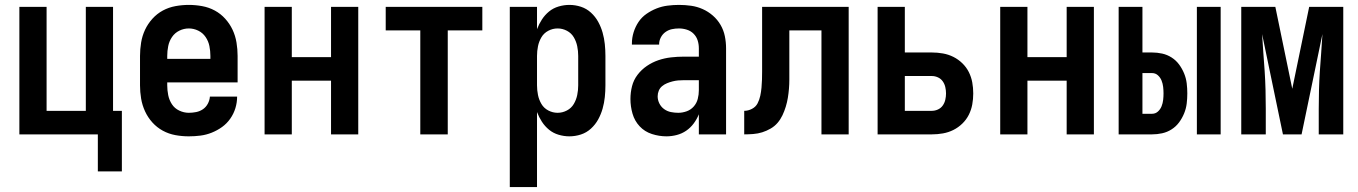

<svg xmlns="http://www.w3.org/2000/svg" viewBox="-20 -548 5540 783"><path d="M379 151V0H59V-520H170V-96H330V-520H441V-96H477V151Z M750 8Q722 8 695 3Q668 -2 644 -15Q620 -28 601.5 -48.5Q583 -69 571.5 -94Q560 -119 555.5 -146Q551 -173 551 -200V-320Q551 -347 555.5 -374.5Q560 -402 571.5 -426.5Q583 -451 601.5 -471.5Q620 -492 644 -505Q668 -518 695.5 -523Q723 -528 750 -528Q777 -528 804.5 -523Q832 -518 856 -505Q880 -492 898.5 -471.5Q917 -451 928.5 -426.5Q940 -402 944.5 -374.5Q949 -347 949 -320V-212H662V-200Q662 -180 666 -160Q670 -140 681 -123Q692 -106 711 -97Q730 -88 750 -88Q765 -88 780 -91Q795 -94 807.5 -102.5Q820 -111 827.5 -125Q835 -139 836 -154H947Q947 -130 940 -107Q933 -84 919 -64Q905 -44 885.5 -30Q866 -16 843.5 -7Q821 2 797.5 5Q774 8 750 8ZM662 -308H838V-320Q838 -340 834 -360Q830 -380 818.5 -397Q807 -414 788.5 -423Q770 -432 750 -432Q730 -432 711.5 -423Q693 -414 681.5 -397Q670 -380 666 -360Q662 -340 662 -320Z M1059 0V-520H1170V-315H1330V-520H1441V0H1330V-219H1170V0Z M1694 0V-424H1553V-520H1947V-424H1806V0Z M2059 215V-520H2170V-429Q2178 -450 2190 -468.5Q2202 -487 2219 -501Q2236 -515 2258 -521.5Q2280 -528 2302 -528Q2326 -528 2349 -520.5Q2372 -513 2390 -496.5Q2408 -480 2419.5 -459Q2431 -438 2437.5 -415Q2444 -392 2446.5 -368Q2449 -344 2449 -320V-200Q2449 -176 2446.5 -152Q2444 -128 2437.5 -105Q2431 -82 2419.5 -61Q2408 -40 2390 -23.5Q2372 -7 2349 0.5Q2326 8 2302 8Q2280 8 2258 1.5Q2236 -5 2219 -19Q2202 -33 2190 -51.5Q2178 -70 2170 -91V215ZM2254 -88Q2274 -88 2292 -97.5Q2310 -107 2320 -124Q2330 -141 2334 -160.5Q2338 -180 2338 -200V-320Q2338 -340 2334 -359.5Q2330 -379 2320 -396Q2310 -413 2292 -422.5Q2274 -432 2254 -432Q2234 -432 2216 -422.5Q2198 -413 2188 -396Q2178 -379 2174 -359.5Q2170 -340 2170 -320V-200Q2170 -180 2174 -160.5Q2178 -141 2188 -124Q2198 -107 2216 -97.5Q2234 -88 2254 -88Z M2698 8Q2668 8 2638.5 -1.5Q2609 -11 2588.5 -33Q2568 -55 2559.5 -84.5Q2551 -114 2551 -144Q2551 -171 2557.5 -196.5Q2564 -222 2580 -243Q2596 -264 2618 -279Q2640 -294 2665 -302.5Q2690 -311 2716.5 -314Q2743 -317 2769 -317H2830V-351Q2830 -368 2825 -383.5Q2820 -399 2808.5 -410.5Q2797 -422 2781 -427Q2765 -432 2749 -432Q2734 -432 2720 -429Q2706 -426 2694 -417.5Q2682 -409 2675 -395.5Q2668 -382 2668 -368V-366H2557V-371Q2557 -394 2564 -416.5Q2571 -439 2584 -458.5Q2597 -478 2616.5 -491.5Q2636 -505 2657.5 -513.5Q2679 -522 2702.5 -525Q2726 -528 2749 -528Q2774 -528 2798.5 -524.5Q2823 -521 2845.5 -511Q2868 -501 2887 -484.5Q2906 -468 2918.5 -446.5Q2931 -425 2936 -400.5Q2941 -376 2941 -351V0H2830V-82Q2822 -62 2809 -44.5Q2796 -27 2778.5 -15Q2761 -3 2740 2.5Q2719 8 2698 8ZM2746 -88Q2763 -88 2780 -94Q2797 -100 2809 -113.5Q2821 -127 2825.5 -144.5Q2830 -162 2830 -180V-221H2769Q2757 -221 2745.5 -220Q2734 -219 2722.5 -216Q2711 -213 2700 -208.5Q2689 -204 2680 -196.5Q2671 -189 2666.5 -178Q2662 -167 2662 -155Q2662 -140 2669 -126Q2676 -112 2688.5 -103Q2701 -94 2716 -91Q2731 -88 2746 -88Z M3015 0V-96Q3031 -96 3046.5 -104Q3062 -112 3069.5 -126.5Q3077 -141 3080.5 -157.5Q3084 -174 3085.5 -190.5Q3087 -207 3087.5 -223.5Q3088 -240 3088 -257V-520H3441V0H3330V-424H3199V-261Q3199 -242 3199 -223.5Q3199 -205 3197.5 -186.5Q3196 -168 3193 -149.5Q3190 -131 3184.5 -113Q3179 -95 3171 -78Q3163 -61 3151 -47Q3139 -33 3122.5 -23.5Q3106 -14 3088.5 -8.5Q3071 -3 3052 -1.5Q3033 0 3015 0Z M3559 0V-520H3670V-334H3780Q3803 -334 3825.5 -330Q3848 -326 3868 -316Q3888 -306 3904.5 -290Q3921 -274 3931 -254Q3941 -234 3945 -212Q3949 -190 3949 -167Q3949 -144 3945 -122Q3941 -100 3931 -80Q3921 -60 3904.5 -44Q3888 -28 3868 -18Q3848 -8 3825.5 -4Q3803 0 3780 0ZM3670 -96H3780Q3793 -96 3805 -101.5Q3817 -107 3824.5 -117.5Q3832 -128 3835 -141Q3838 -154 3838 -167Q3838 -180 3835 -193Q3832 -206 3824.5 -216.5Q3817 -227 3805 -232.5Q3793 -238 3780 -238H3670Z M4059 0V-520H4170V-315H4330V-520H4441V0H4330V-219H4170V0Z M4861 0V-520H4958V0ZM4542 0V-520H4639V-334H4678Q4699 -334 4719.5 -329.5Q4740 -325 4758 -313.5Q4776 -302 4788.5 -285Q4801 -268 4809 -248.5Q4817 -229 4819.5 -208.5Q4822 -188 4822 -167Q4822 -146 4819.5 -125.5Q4817 -105 4809 -85.5Q4801 -66 4788.5 -49Q4776 -32 4758 -20.5Q4740 -9 4719.5 -4.5Q4699 0 4678 0ZM4678 -84Q4692 -84 4702 -93Q4712 -102 4717 -114.5Q4722 -127 4723.5 -140.5Q4725 -154 4725 -167Q4725 -180 4723.5 -193.5Q4722 -207 4717 -219.5Q4712 -232 4702 -241Q4692 -250 4678 -250H4639V-84Z M5042 0V-520H5181L5250 -186L5319 -520H5458V0H5358V-104Q5358 -142 5359 -180.5Q5360 -219 5362.5 -257Q5365 -295 5368 -333Q5371 -371 5373 -409L5288 0H5212L5127 -409Q5129 -371 5132 -333Q5135 -295 5137.5 -257Q5140 -219 5141 -180.5Q5142 -142 5142 -104V0Z"/></svg>

Font: Iosevka
Style: Bold
Weight: 700
Monospace: yes
Designer: Belleve Invis
Foundry: Belleve Invis
Version: Version 32.5.0; ttfautohint (v1.8.4)